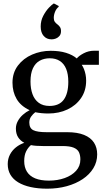

<svg xmlns="http://www.w3.org/2000/svg" viewBox="-20 -852 614 1130"><path d="M257.5 258.5Q204 258.5 160.8 249Q117.5 239.5 87.2 221.2Q57 203 41.2 176Q25.5 149 25.5 114Q25.5 83 38.5 58Q51.5 33 73.8 15.2Q96 -2.5 123 -11.5Q99.5 -24 86.5 -44.5Q73.5 -65 73.5 -95.5Q73.5 -118.5 84.8 -139.2Q96 -160 114.5 -176.5Q133 -193 154.5 -203.5Q102.5 -227.5 78 -269.2Q53.5 -311 53.5 -365.5Q53.5 -424 85.5 -466.2Q117.5 -508.5 169 -530.8Q220.5 -553 278 -553Q330.5 -553 369 -541Q407.5 -529 432 -508Q443.5 -523 472.2 -538.2Q501 -553.5 535 -553.5H562V-470.5H461Q468.5 -460 474.2 -445.5Q480 -431 483.5 -413.8Q487 -396.5 487 -377.5Q487 -318.5 457.2 -275Q427.5 -231.5 377.2 -207.8Q327 -184 264 -184Q244 -184 224.2 -186Q204.5 -188 187.5 -191.5Q174 -181 163.2 -166Q152.5 -151 152.5 -131Q152.5 -97.5 176 -85.8Q199.5 -74 255 -74H375.5Q435.5 -74 474.8 -58Q514 -42 533 -12.8Q552 16.5 552 56.5Q552 101 529.5 138Q507 175 466.8 202Q426.5 229 373 243.8Q319.5 258.5 257.5 258.5ZM268 211Q318.5 211 360.5 196Q402.5 181 427.8 153.2Q453 125.5 453 86.5Q453 62 444.8 44.2Q436.5 26.5 413.5 17Q390.5 7.5 347.5 7.5H232.5Q211.5 7.5 193.8 6.2Q176 5 162 2Q144.5 17 133.5 39.5Q122.5 62 122.5 96Q122.5 133 138.8 158.8Q155 184.5 187.2 197.8Q219.5 211 268 211ZM271.5 -228.5Q328 -228.5 355 -265Q382 -301.5 382 -370.5Q382 -415.5 369.5 -446.2Q357 -477 332.5 -493Q308 -509 273 -509Q239.5 -509 213.8 -494.8Q188 -480.5 173.8 -450.2Q159.5 -420 159.5 -372Q159.5 -330.5 171.2 -298Q183 -265.5 208 -247Q233 -228.5 271.5 -228.5ZM282.5 -620.5Q254.5 -620.5 237 -640.5Q219.5 -660.5 219.5 -696Q219.5 -730 234.5 -758.8Q249.5 -787.5 268 -806.8Q286.5 -826 296.5 -831.5H297.5L325 -817L325.5 -812Q312 -802 304.2 -783.2Q296.5 -764.5 296.5 -746.5Q296.5 -733 302.2 -724.2Q308 -715.5 318 -708.5Q326 -702.5 332.5 -693.5Q339 -684.5 339 -669Q339 -651 330 -640.5Q321 -630 308.8 -625.2Q296.5 -620.5 285.5 -620.5Z"/></svg>

Font: Merriweather 60pt
Style: Regular
Weight: 400
Version: Version 2.100